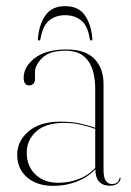

<svg xmlns="http://www.w3.org/2000/svg" viewBox="-20 -597 427 625"><path d="M36 -93Q36 -138 73 -169.5Q110 -201 177 -201Q214 -201 240.8 -195Q267.5 -189 290 -181V-305Q290 -432 194 -432Q141 -432 117.5 -408.5Q94 -385 94 -363V-341Q94 -329 88.2 -324Q82.5 -319 75 -319Q57 -319 57 -344Q57 -379.5 93.2 -407.8Q129.5 -436 196 -436Q257.5 -436 287.2 -405.5Q317 -375 317 -323V-45Q317 -19 324.5 -8.5Q332 2 343.5 2Q366.5 2 369 -17Q369 -19 371 -19Q372.5 -19 372.5 -17Q372.5 -8 363.5 -0.2Q354.5 7.5 338 7.5Q290.5 7.5 290.5 -46Q266 -20 230.2 -6Q194.5 8 154 8Q99.5 8 67.8 -20Q36 -48 36 -93ZM67 -99Q67 -56.5 95.2 -29.2Q123.5 -2 170 -2Q203.5 -2 235.2 -13.8Q267 -25.5 290 -50.5V-177.5Q268 -185.5 243 -191.2Q218 -197 189 -197Q128.5 -197 97.8 -169Q67 -141 67 -99ZM192 -547.5Q161.5 -547.5 140.2 -530.5Q119 -513.5 112 -471.5Q111 -465 107 -465Q103 -465 103.5 -472.5Q107.5 -518.5 128.5 -547.8Q149.5 -577 192 -577Q235 -577 255.8 -547.8Q276.5 -518.5 280.5 -472.5Q281 -465 277 -465Q273 -465 272 -471.5Q265.5 -513.5 244.2 -530.5Q223 -547.5 192 -547.5Z"/></svg>

Font: Fraunces 144pt Thin
Style: Regular
Weight: 100
Version: Version 1.000;[f99f86859]